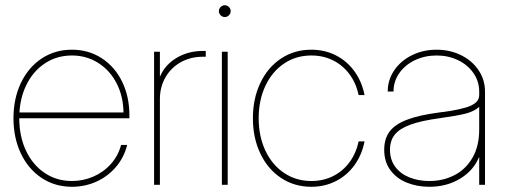

<svg xmlns="http://www.w3.org/2000/svg" viewBox="-20 -716 1965 744"><path d="M32.2 -257.8Q32.2 -334 61 -394.5Q89.8 -455.1 141.4 -489.3Q192.9 -523.4 258.8 -523.4Q323.7 -523.4 374.5 -490.2Q425.3 -457 453.4 -399.2Q481.4 -341.3 481.4 -269.5V-257.8H43.9V-280.3H466.8L458.5 -276.4Q458.5 -340.8 432.4 -392.1Q406.2 -443.4 360.6 -472.2Q314.9 -501 258.8 -501Q199.7 -501 153.3 -470Q106.9 -439 80.8 -384Q54.7 -329.1 54.7 -258.8V-257.8Q54.7 -187.5 80.8 -132.1Q106.9 -76.7 153.3 -45.7Q199.7 -14.6 258.8 -14.6Q302.2 -14.6 341.8 -31.7Q381.3 -48.8 409.7 -80.6Q438 -112.3 449.2 -154.3H472.7Q460.9 -106 429.4 -69.1Q397.9 -32.2 353.5 -12.2Q309.1 7.8 258.8 7.8Q192.9 7.8 141.4 -26.4Q89.8 -60.5 61 -121.1Q32.2 -181.6 32.2 -257.8Z M577.1 -515.6H599.6V-419.4H600.1Q619.1 -464.8 664.3 -491.7Q709.5 -518.6 765.6 -518.6Q771.5 -518.6 777.3 -518.6V-496.1Q773.4 -496.1 771.5 -496.1Q769.5 -496.1 765.6 -496.1Q718.3 -496.1 680.4 -474.9Q642.6 -453.6 621.1 -416.3Q599.6 -378.9 599.6 -332V0H577.1Z M839.8 -515.6H862.3V0H839.8ZM828.1 -672.9Q828.1 -679.2 831.3 -684.3Q834.5 -689.5 839.6 -692.6Q844.7 -695.8 851.1 -695.8Q857.4 -695.8 862.5 -692.6Q867.7 -689.5 870.8 -684.3Q874 -679.2 874 -672.9Q874 -666.5 870.8 -661.4Q867.7 -656.2 862.5 -653.1Q857.4 -649.9 851.1 -649.9Q844.7 -649.9 839.6 -653.1Q834.5 -656.2 831.3 -661.4Q828.1 -666.5 828.1 -672.9Z M960 -257.8Q960 -334 988.8 -394.5Q1017.6 -455.1 1069.1 -489.3Q1120.6 -523.4 1186.5 -523.4Q1238.3 -523.4 1281.5 -501.5Q1324.7 -479.5 1353.5 -439.7Q1382.3 -399.9 1392.6 -347.7H1369.6Q1359.9 -394 1334 -428.7Q1308.1 -463.4 1270.3 -482.2Q1232.4 -501 1186.5 -501Q1127.4 -501 1081.1 -470Q1034.7 -439 1008.5 -383.5Q982.4 -328.1 982.4 -257.8Q982.4 -187.5 1008.5 -132.1Q1034.7 -76.7 1081.1 -45.7Q1127.4 -14.6 1186.5 -14.6Q1232.4 -14.6 1270.3 -33.4Q1308.1 -52.2 1334 -86.9Q1359.9 -121.6 1369.6 -168H1392.6Q1382.3 -115.7 1353.5 -75.9Q1324.7 -36.1 1281.5 -14.2Q1238.3 7.8 1186.5 7.8Q1120.6 7.8 1069.1 -26.4Q1017.6 -60.5 988.8 -121.1Q960 -181.6 960 -257.8Z M1468.8 -135.7Q1468.8 -178.2 1489.7 -206.3Q1510.7 -234.4 1557.4 -252.2Q1604 -270 1682.6 -280.3Q1704.1 -283.2 1725.1 -286.1Q1762.7 -292.5 1786.6 -299.8Q1810.5 -307.1 1823.7 -318.6Q1836.9 -330.1 1836.9 -347.7V-361.3Q1836.9 -400.4 1814.9 -432.4Q1793 -464.4 1755.1 -482.7Q1717.3 -501 1671.9 -501Q1626 -501 1587.6 -482.7Q1549.3 -464.4 1527.1 -432.4Q1504.9 -400.4 1504.9 -361.3H1482.4Q1482.4 -406.2 1507.6 -443.4Q1532.7 -480.5 1576.2 -502Q1619.6 -523.4 1671.9 -523.4Q1723.6 -523.4 1766.6 -502.2Q1809.6 -481 1834.5 -443.8Q1859.4 -406.7 1859.4 -361.3V0H1836.9V-106.4H1835.9Q1814 -54.2 1762.2 -23.2Q1710.4 7.8 1643.6 7.8Q1596.7 7.8 1556.9 -8.1Q1517.1 -23.9 1492.9 -56.4Q1468.8 -88.9 1468.8 -135.7ZM1836.9 -213.9V-301.8Q1816.9 -284.2 1784.9 -275.9Q1752.9 -267.6 1682.6 -257.8Q1611.3 -248 1570.1 -232.9Q1528.8 -217.8 1510 -194.6Q1491.2 -171.4 1491.2 -135.7Q1491.2 -97.2 1511.5 -69.8Q1531.7 -42.5 1566.4 -28.6Q1601.1 -14.6 1643.6 -14.6Q1697.3 -14.6 1741.2 -37.4Q1785.2 -60.1 1811 -105Q1836.9 -149.9 1836.9 -213.9Z"/></svg>

Font: Intratopia Thin
Style: Regular
Weight: 100
Designer: Rasmus Andersson
Foundry: rsms
Version: Version 3.000;Glyphs 3.2.3 (3260)